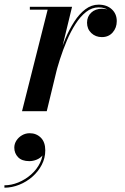

<svg xmlns="http://www.w3.org/2000/svg" viewBox="-82 -490 552 846"><path d="M15 0 128 -447.5H49.5V-460H235.5L124 0ZM153 -152.5Q162 -191 175.2 -234.5Q188.5 -278 206 -319.5Q223.5 -361 245.5 -395Q267.5 -429 294.2 -449.2Q321 -469.5 352.5 -469.5Q388.5 -469.5 410.5 -449.2Q432.5 -429 432.5 -397Q432.5 -367.5 414.5 -347Q396.5 -326.5 367 -326.5Q339 -326.5 320.2 -344.5Q301.5 -362.5 301.5 -390Q301.5 -417 319.8 -434.2Q338 -451.5 367.5 -451.5Q394.5 -451.5 413 -437.2Q431.5 -423 431.5 -397L419.5 -397.5Q419.5 -423.5 401.5 -440.5Q383.5 -457.5 352.5 -457.5Q323 -457.5 297.5 -437.5Q272 -417.5 250.8 -384.2Q229.5 -351 212.5 -310.8Q195.5 -270.5 182.2 -229.2Q169 -188 160.5 -152.5ZM-62.5 337V326.5Q-32 326.5 -1 313.8Q30 301 55.2 278.8Q80.5 256.5 94.8 227Q109 197.5 106.5 164H116.5Q116.5 181.5 106 194.2Q95.5 207 79.5 213.5Q63.5 220 47 220Q14.5 220 -2.2 202.8Q-19 185.5 -19 160.5Q-19 144 -9.8 129.5Q-0.5 115 15 106Q30.5 97 49 97Q78 97 97.8 116.5Q117.5 136 117.5 172.5Q117.5 206.5 102 236.2Q86.5 266 60.5 288.8Q34.5 311.5 2.5 324.2Q-29.5 337 -62.5 337Z"/></svg>

Font: Bodoni Moda 18pt SemiBold
Style: Italic
Weight: 600
Italic angle: -13°
Designer: Owen Earl
Foundry: indestructible type
Version: Version 2.005